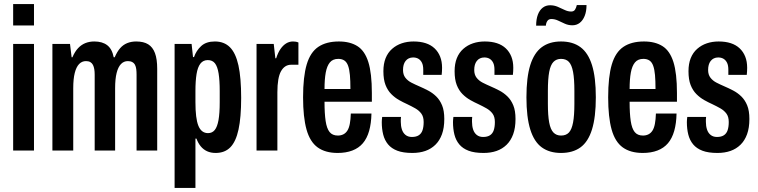

<svg xmlns="http://www.w3.org/2000/svg" viewBox="-20 -744 3748 949"><path d="M45 -618V-724H148V-618ZM45 0V-527H148V0Z M239 0V-527H326L334 -461H338Q350 -489 366 -506Q382 -523 402 -531Q422 -539 446 -539Q486 -539 510 -520.5Q534 -502 542 -461H547Q559 -489 574 -506Q589 -523 609 -531Q629 -539 653 -539Q690 -539 712.5 -525Q735 -511 746 -481.5Q757 -452 757 -404V0H655V-375Q655 -390 653.5 -402Q652 -414 647.5 -423Q643 -432 634 -437Q625 -442 612 -442Q592 -442 578 -427.5Q564 -413 556.5 -383.5Q549 -354 549 -308V0H448V-375Q448 -390 446 -402Q444 -414 439.5 -423Q435 -432 426.5 -437Q418 -442 405 -442Q385 -442 371 -427.5Q357 -413 349.5 -383.5Q342 -354 342 -308V0Z M843 185V-527H927L934 -462H939Q950 -494 974.5 -516.5Q999 -539 1042 -539Q1088 -539 1116.5 -510.5Q1145 -482 1158.5 -421Q1172 -360 1172 -260Q1172 -164 1159 -104Q1146 -44 1118.5 -16Q1091 12 1046 12Q1022 12 1003.5 3.5Q985 -5 972 -21Q959 -37 951 -59H946V185ZM1008 -86Q1029 -86 1041.5 -101.5Q1054 -117 1060 -150.5Q1066 -184 1066 -239V-294Q1066 -347 1060.5 -381Q1055 -415 1042.5 -431Q1030 -447 1007 -447Q984 -447 970.5 -429.5Q957 -412 951.5 -378Q946 -344 946 -294V-239Q946 -199 949.5 -170Q953 -141 960.5 -122.5Q968 -104 980 -95Q992 -86 1008 -86Z M1248 0V-527H1333L1341 -456H1345Q1354 -484 1366.5 -502Q1379 -520 1394.5 -529.5Q1410 -539 1428 -539Q1435 -539 1441.5 -538Q1448 -537 1455 -534V-424H1419Q1403 -424 1390.5 -416Q1378 -408 1369 -392Q1360 -376 1355.5 -350Q1351 -324 1351 -288V0Z M1649 12Q1588 12 1550 -15.5Q1512 -43 1495 -104Q1478 -165 1478 -263Q1478 -365 1496 -425.5Q1514 -486 1553.5 -512.5Q1593 -539 1655 -539Q1710 -539 1746.5 -516Q1783 -493 1800.5 -437.5Q1818 -382 1818 -284V-241H1584Q1584 -183 1589.5 -146Q1595 -109 1609 -91.5Q1623 -74 1650 -74Q1665 -74 1677 -80Q1689 -86 1697 -98.5Q1705 -111 1709 -132Q1713 -153 1714 -183H1816Q1815 -134 1804.5 -97Q1794 -60 1773.5 -36Q1753 -12 1721.5 0Q1690 12 1649 12ZM1584 -304H1712Q1712 -345 1709.5 -373Q1707 -401 1700.5 -419Q1694 -437 1682 -445Q1670 -453 1652 -453Q1625 -453 1610.5 -435.5Q1596 -418 1590 -385Q1584 -352 1584 -304Z M2018 12Q1973 12 1944 1Q1915 -10 1898 -30.5Q1881 -51 1874 -79Q1867 -107 1867 -140Q1867 -145 1867.5 -152Q1868 -159 1869 -166H1962Q1961 -159 1961 -153.5Q1961 -148 1961 -142Q1961 -121 1966.5 -104Q1972 -87 1984.5 -77Q1997 -67 2016 -67Q2037 -67 2050 -75.5Q2063 -84 2068.5 -100.5Q2074 -117 2074 -141Q2074 -167 2062.5 -182.5Q2051 -198 2032.5 -208.5Q2014 -219 1993 -229Q1973 -238 1952.5 -249.5Q1932 -261 1914 -279Q1896 -297 1885.5 -324Q1875 -351 1875 -392Q1875 -429 1886 -456.5Q1897 -484 1918 -502.5Q1939 -521 1966 -530Q1993 -539 2024 -539Q2058 -539 2084 -530.5Q2110 -522 2128 -505Q2146 -488 2155.5 -464Q2165 -440 2165 -409Q2165 -401 2164.5 -391.5Q2164 -382 2163 -374H2072V-399Q2072 -421 2065.5 -434Q2059 -447 2048 -453.5Q2037 -460 2022 -460Q2010 -460 2000.5 -455.5Q1991 -451 1984.5 -442.5Q1978 -434 1975 -423Q1972 -412 1972 -398Q1972 -375 1983.5 -360Q1995 -345 2013.5 -335.5Q2032 -326 2053 -317Q2074 -308 2096 -296.5Q2118 -285 2136 -267.5Q2154 -250 2165 -223.5Q2176 -197 2176 -156Q2176 -112 2164.5 -80.5Q2153 -49 2132 -28.5Q2111 -8 2082.5 2Q2054 12 2018 12Z M2370 12Q2325 12 2296 1Q2267 -10 2250 -30.5Q2233 -51 2226 -79Q2219 -107 2219 -140Q2219 -145 2219.5 -152Q2220 -159 2221 -166H2314Q2313 -159 2313 -153.5Q2313 -148 2313 -142Q2313 -121 2318.5 -104Q2324 -87 2336.5 -77Q2349 -67 2368 -67Q2389 -67 2402 -75.5Q2415 -84 2420.5 -100.5Q2426 -117 2426 -141Q2426 -167 2414.5 -182.5Q2403 -198 2384.5 -208.5Q2366 -219 2345 -229Q2325 -238 2304.5 -249.5Q2284 -261 2266 -279Q2248 -297 2237.5 -324Q2227 -351 2227 -392Q2227 -429 2238 -456.5Q2249 -484 2270 -502.5Q2291 -521 2318 -530Q2345 -539 2376 -539Q2410 -539 2436 -530.5Q2462 -522 2480 -505Q2498 -488 2507.5 -464Q2517 -440 2517 -409Q2517 -401 2516.5 -391.5Q2516 -382 2515 -374H2424V-399Q2424 -421 2417.5 -434Q2411 -447 2400 -453.5Q2389 -460 2374 -460Q2362 -460 2352.5 -455.5Q2343 -451 2336.5 -442.5Q2330 -434 2327 -423Q2324 -412 2324 -398Q2324 -375 2335.5 -360Q2347 -345 2365.5 -335.5Q2384 -326 2405 -317Q2426 -308 2448 -296.5Q2470 -285 2488 -267.5Q2506 -250 2517 -223.5Q2528 -197 2528 -156Q2528 -112 2516.5 -80.5Q2505 -49 2484 -28.5Q2463 -8 2434.5 2Q2406 12 2370 12Z M2753 12Q2696 12 2658 -15.5Q2620 -43 2601 -104Q2582 -165 2582 -263Q2582 -362 2601 -422.5Q2620 -483 2658 -511Q2696 -539 2753 -539Q2811 -539 2849 -511Q2887 -483 2906 -422.5Q2925 -362 2925 -263Q2925 -165 2906 -104Q2887 -43 2849 -15.5Q2811 12 2753 12ZM2753 -74Q2778 -74 2792 -89Q2806 -104 2812.5 -138.5Q2819 -173 2819 -231V-295Q2819 -354 2812.5 -388.5Q2806 -423 2792 -438Q2778 -453 2753 -453Q2730 -453 2715.5 -438Q2701 -423 2694.5 -388.5Q2688 -354 2688 -295V-231Q2688 -173 2694.5 -138.5Q2701 -104 2715.5 -89Q2730 -74 2753 -74ZM2630 -617Q2630 -649 2638.5 -671.5Q2647 -694 2662.5 -706Q2678 -718 2699 -718Q2719 -718 2736.5 -710.5Q2754 -703 2770.5 -695Q2787 -687 2803 -687Q2816 -687 2822 -696Q2828 -705 2831 -719H2879Q2879 -688 2870 -665.5Q2861 -643 2845.5 -631Q2830 -619 2809 -619Q2789 -619 2771.5 -627Q2754 -635 2738 -642.5Q2722 -650 2705 -650Q2692 -650 2685.5 -640.5Q2679 -631 2678 -617Z M3157 12Q3096 12 3058 -15.5Q3020 -43 3003 -104Q2986 -165 2986 -263Q2986 -365 3004 -425.5Q3022 -486 3061.5 -512.5Q3101 -539 3163 -539Q3218 -539 3254.5 -516Q3291 -493 3308.5 -437.5Q3326 -382 3326 -284V-241H3092Q3092 -183 3097.5 -146Q3103 -109 3117 -91.5Q3131 -74 3158 -74Q3173 -74 3185 -80Q3197 -86 3205 -98.5Q3213 -111 3217 -132Q3221 -153 3222 -183H3324Q3323 -134 3312.5 -97Q3302 -60 3281.5 -36Q3261 -12 3229.5 0Q3198 12 3157 12ZM3092 -304H3220Q3220 -345 3217.5 -373Q3215 -401 3208.5 -419Q3202 -437 3190 -445Q3178 -453 3160 -453Q3133 -453 3118.5 -435.5Q3104 -418 3098 -385Q3092 -352 3092 -304Z M3526 12Q3481 12 3452 1Q3423 -10 3406 -30.5Q3389 -51 3382 -79Q3375 -107 3375 -140Q3375 -145 3375.5 -152Q3376 -159 3377 -166H3470Q3469 -159 3469 -153.5Q3469 -148 3469 -142Q3469 -121 3474.5 -104Q3480 -87 3492.5 -77Q3505 -67 3524 -67Q3545 -67 3558 -75.5Q3571 -84 3576.5 -100.5Q3582 -117 3582 -141Q3582 -167 3570.5 -182.5Q3559 -198 3540.5 -208.5Q3522 -219 3501 -229Q3481 -238 3460.5 -249.5Q3440 -261 3422 -279Q3404 -297 3393.5 -324Q3383 -351 3383 -392Q3383 -429 3394 -456.5Q3405 -484 3426 -502.5Q3447 -521 3474 -530Q3501 -539 3532 -539Q3566 -539 3592 -530.5Q3618 -522 3636 -505Q3654 -488 3663.5 -464Q3673 -440 3673 -409Q3673 -401 3672.5 -391.5Q3672 -382 3671 -374H3580V-399Q3580 -421 3573.5 -434Q3567 -447 3556 -453.5Q3545 -460 3530 -460Q3518 -460 3508.5 -455.5Q3499 -451 3492.5 -442.5Q3486 -434 3483 -423Q3480 -412 3480 -398Q3480 -375 3491.5 -360Q3503 -345 3521.5 -335.5Q3540 -326 3561 -317Q3582 -308 3604 -296.5Q3626 -285 3644 -267.5Q3662 -250 3673 -223.5Q3684 -197 3684 -156Q3684 -112 3672.5 -80.5Q3661 -49 3640 -28.5Q3619 -8 3590.5 2Q3562 12 3526 12Z"/></svg>

Font: Archivo ExtraCondensed SemiBold
Style: Regular
Weight: 600
Width: 2
Designer: Hector Gatti
Foundry: Omnibus-Type
Version: Version 2.001